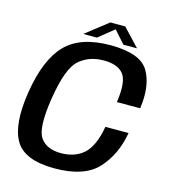

<svg xmlns="http://www.w3.org/2000/svg" viewBox="-117 -888 874 985"><g transform="rotate(15 320.0 -395.0)"><path d="M263 4Q422 4 493 -74Q564 -152 584 -269.5H461Q442.5 -164 396 -122Q349.5 -80 274.5 -80Q198 -80 164.8 -128.5Q131.5 -177 157 -339Q183.5 -505.5 236 -551Q288.5 -596.5 365.5 -596.5Q441 -596.5 471.2 -557Q501.5 -517.5 485 -407.5H608.5Q626.5 -529.5 582.5 -605.2Q538.5 -681 379 -681Q219.5 -681 140.8 -599.8Q62 -518.5 33.5 -339Q5.5 -164 54.2 -80Q103 4 263 4ZM228 -700.5H300.5L382.5 -766.5L441 -700.5H513.5L426 -793.5H347Z"/></g></svg>

Font: Anybody Thin Medium
Style: Italic
Weight: 500
Italic angle: -10°
Version: Version 1.113;gftools[0.9.25]